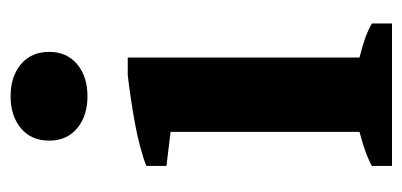

<svg xmlns="http://www.w3.org/2000/svg" viewBox="-224 -556 779 372"><g transform="rotate(-90 166.0 -369.5)"><path d="M80 -664Q80 -699 104 -719Q128 -739 166 -739Q204 -739 228 -719Q252 -699 252 -664Q252 -630 228 -610Q204 -590 166 -590Q128 -590 104 -610Q80 -630 80 -664ZM307 0H31V-39Q46 -47 62 -52.5Q78 -58 97 -63V-429L31 -437V-476Q46 -482 68.5 -488Q91 -494 116 -498.5Q141 -503 165 -506.5Q189 -510 207 -512H241V-63Q261 -58 277 -52.5Q293 -47 307 -39Z"/></g></svg>

Font: PTSerif
Style: Bold
Weight: 700
Designer: A.Korolkova, O.Umpeleva, V.Yefimov
Foundry: ParaType Ltd
Version: Version 1.000W OFL; ttfautohint (v1.2) -l 8 -r 50 -G 200 -x 